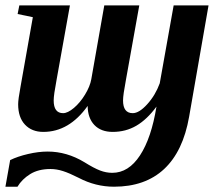

<svg xmlns="http://www.w3.org/2000/svg" viewBox="-29 -479 827 715"><path d="M553.7 -82Q518.6 -34.2 479 -11Q439.5 12.2 390.6 12.2Q347.2 12.2 322.5 -13.4Q297.9 -39.1 297.4 -84.5Q228.5 12.2 132.3 12.2Q89.4 12.2 64 -14.9Q38.6 -42 38.6 -90.8Q38.6 -108.9 47.4 -155.8L93.3 -415L36.6 -426.8L43 -459H231.4L181.6 -181.2Q170.9 -125 170.9 -105Q170.9 -57.6 206.1 -57.6Q223.1 -57.6 246.3 -77.1Q269.5 -96.7 287.8 -127Q306.2 -157.2 311 -184.1L359.4 -459H489.7L439.9 -181.2Q429.2 -125 429.2 -105Q429.2 -57.6 465.3 -57.6Q489.3 -57.6 519.5 -91.1Q549.8 -124.5 565.9 -168.9L617.7 -459H747.6L675.3 -44.4Q652.8 84.5 582.3 150.4Q511.7 216.3 395.5 216.3Q326.7 216.3 263.7 183.1Q229 165.5 205.3 158Q181.6 150.4 159.2 150.4Q113.8 150.4 83.3 169.4Q52.7 188.5 36.1 216.3H-8.8L8.8 117.2Q36.6 103.5 75.4 94.5Q114.3 85.4 148.4 85.4Q219.7 85.4 285.2 125Q321.3 147.5 343.8 156Q366.2 164.6 389.2 164.6Q449.7 164.6 492.2 99.9Q534.7 35.2 553.7 -82Z"/></svg>

Font: Liberation Serif
Style: Bold Italic
Weight: 700
Italic angle: -16.333°
Designer: Steve Matteson
Foundry: Ascender Corporation
Version: Version 2.1.5